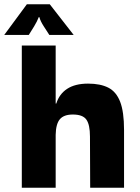

<svg xmlns="http://www.w3.org/2000/svg" viewBox="-43 -896 663 907"><path d="M220 -9H60V-681H220V-407H223Q237 -452 274.5 -476.5Q312 -501 373 -501Q431 -501 468.5 -482Q506 -463 524.5 -415.5Q543 -368 543 -282V-9H383L382 -251Q382 -307 365 -331Q348 -355 301 -355Q259 -355 240 -333Q221 -311 220 -259ZM305 -731H190Q179 -748 163.5 -772Q148 -796 143 -815H140Q133 -796 118.5 -772Q104 -748 93 -731H-23L84 -876H192Z"/></svg>

Font: Bakbak One
Style: Regular
Weight: 400
Designer: Saumya Kishore and Sanchit Sawaria
Foundry: A Good Feeling
Version: Version 1.003; ttfautohint (v1.8.3)